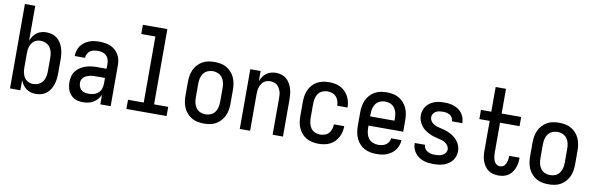

<svg xmlns="http://www.w3.org/2000/svg" viewBox="-50 -1187 5099 1646"><g transform="rotate(10 2500.0 -363.5)"><path d="M287 8Q265 8 243 2Q221 -4 203.5 -17Q186 -30 173 -48.5Q160 -67 152 -88V0H62V-735H152V-432Q160 -453 173 -471.5Q186 -490 203.5 -503Q221 -516 243 -522Q265 -528 287 -528Q312 -528 336 -521Q360 -514 379.5 -498.5Q399 -483 412 -462Q425 -441 432.5 -417.5Q440 -394 443 -369.5Q446 -345 446 -320V-200Q446 -175 443 -150.5Q440 -126 432.5 -102.5Q425 -79 412 -58Q399 -37 379.5 -21.5Q360 -6 336 1Q312 8 287 8ZM251 -72Q274 -72 296 -82Q318 -92 332 -111Q346 -130 351 -153.5Q356 -177 356 -200V-320Q356 -343 351 -366.5Q346 -390 332 -409Q318 -428 296 -438Q274 -448 251 -448Q236 -448 221 -444Q206 -440 193.5 -430.5Q181 -421 173 -408Q165 -395 160 -380.5Q155 -366 153.5 -350.5Q152 -335 152 -320V-200Q152 -185 153.5 -169.5Q155 -154 160 -139.5Q165 -125 173 -112Q181 -99 193.5 -89.5Q206 -80 221 -76Q236 -72 251 -72Z M697 8Q678 8 658 4.5Q638 1 621 -8.5Q604 -18 590.5 -33Q577 -48 569 -66Q561 -84 557.5 -103.5Q554 -123 554 -142Q554 -168 560.5 -193.5Q567 -219 583 -239.5Q599 -260 621 -274Q643 -288 667.5 -296Q692 -304 717.5 -307Q743 -310 769 -310H848V-355Q848 -375 841.5 -393.5Q835 -412 820.5 -425Q806 -438 787 -443Q768 -448 749 -448Q731 -448 713.5 -444.5Q696 -441 681.5 -431Q667 -421 658.5 -404.5Q650 -388 650 -370H560V-371Q560 -394 566.5 -416.5Q573 -439 586 -458Q599 -477 618 -491Q637 -505 658.5 -513.5Q680 -522 702.5 -525Q725 -528 749 -528Q773 -528 797 -524.5Q821 -521 843.5 -511.5Q866 -502 884.5 -486Q903 -470 915.5 -449Q928 -428 933 -404Q938 -380 938 -355V0H848V-83Q838 -62 822.5 -44Q807 -26 787 -14Q767 -2 744 3Q721 8 697 8ZM733 -72Q755 -72 777 -78Q799 -84 816 -99Q833 -114 840.5 -136Q848 -158 848 -180V-230H769Q755 -230 741 -229Q727 -228 713.5 -224.5Q700 -221 687.5 -215.5Q675 -210 664.5 -200.5Q654 -191 649 -178Q644 -165 644 -151Q644 -134 650.5 -118Q657 -102 669.5 -91Q682 -80 699 -76Q716 -72 733 -72Z M1075 0V-80H1212V-655H1089V-735H1302V-80H1425V0Z M1750 8Q1723 8 1696 3Q1669 -2 1645.5 -15.5Q1622 -29 1603.5 -49.5Q1585 -70 1574 -94.5Q1563 -119 1558.5 -146Q1554 -173 1554 -200V-320Q1554 -347 1558.5 -374Q1563 -401 1574 -425.5Q1585 -450 1603.5 -470.5Q1622 -491 1645.5 -504.5Q1669 -518 1696 -523Q1723 -528 1750 -528Q1777 -528 1804 -523Q1831 -518 1854.5 -504.5Q1878 -491 1896.5 -470.5Q1915 -450 1926 -425.5Q1937 -401 1941.5 -374Q1946 -347 1946 -320V-200Q1946 -173 1941.5 -146Q1937 -119 1926 -94.5Q1915 -70 1896.5 -49.5Q1878 -29 1854.5 -15.5Q1831 -2 1804 3Q1777 8 1750 8ZM1750 -72Q1774 -72 1796 -81.5Q1818 -91 1832 -110.5Q1846 -130 1851 -153Q1856 -176 1856 -200V-320Q1856 -344 1851 -367Q1846 -390 1832 -409.5Q1818 -429 1796 -438.5Q1774 -448 1750 -448Q1726 -448 1704 -438.5Q1682 -429 1668 -409.5Q1654 -390 1649 -367Q1644 -344 1644 -320V-200Q1644 -176 1649 -153Q1654 -130 1668 -110.5Q1682 -91 1704 -81.5Q1726 -72 1750 -72Z M2062 0V-520H2152V-432Q2160 -453 2172.5 -471.5Q2185 -490 2203 -503Q2221 -516 2242.5 -522Q2264 -528 2286 -528Q2310 -528 2334 -520.5Q2358 -513 2376 -497.5Q2394 -482 2406.5 -460.5Q2419 -439 2426 -416Q2433 -393 2435.5 -368.5Q2438 -344 2438 -320V0H2348V-320Q2348 -335 2346.5 -350.5Q2345 -366 2340 -380Q2335 -394 2327 -407.5Q2319 -421 2307 -430.5Q2295 -440 2280 -444Q2265 -448 2250 -448Q2235 -448 2220 -444Q2205 -440 2193 -430.5Q2181 -421 2173 -407.5Q2165 -394 2160 -380Q2155 -366 2153.5 -350.5Q2152 -335 2152 -320V0Z M2747 8Q2720 8 2693.5 2.5Q2667 -3 2643.5 -16Q2620 -29 2602 -49.5Q2584 -70 2573 -95Q2562 -120 2558 -146.5Q2554 -173 2554 -200V-320Q2554 -347 2558 -373.5Q2562 -400 2573 -425Q2584 -450 2602 -470.5Q2620 -491 2643.5 -504Q2667 -517 2693.5 -522.5Q2720 -528 2747 -528Q2773 -528 2798 -523.5Q2823 -519 2845.5 -508Q2868 -497 2886 -479Q2904 -461 2916 -439Q2928 -417 2934 -392.5Q2940 -368 2940 -342V-341H2850V-342Q2850 -362 2843.5 -382.5Q2837 -403 2823 -418.5Q2809 -434 2788.5 -441Q2768 -448 2747 -448Q2724 -448 2702 -438Q2680 -428 2667 -409Q2654 -390 2649 -366.5Q2644 -343 2644 -320V-200Q2644 -177 2649 -153.5Q2654 -130 2667 -111Q2680 -92 2702 -82Q2724 -72 2747 -72Q2768 -72 2788.5 -79Q2809 -86 2823 -101.5Q2837 -117 2843.5 -137.5Q2850 -158 2850 -178V-179H2940V-178Q2940 -152 2934 -127.5Q2928 -103 2916 -81Q2904 -59 2886 -41Q2868 -23 2845.5 -12Q2823 -1 2798 3.5Q2773 8 2747 8Z M3252 8Q3225 8 3198 3Q3171 -2 3147 -15Q3123 -28 3104.5 -48.5Q3086 -69 3074.5 -94Q3063 -119 3058.5 -146Q3054 -173 3054 -200V-320Q3054 -347 3058.5 -374Q3063 -401 3074 -425.5Q3085 -450 3103.5 -470.5Q3122 -491 3145.5 -504.5Q3169 -518 3196 -523Q3223 -528 3250 -528Q3277 -528 3304 -523Q3331 -518 3354.5 -504.5Q3378 -491 3396.5 -470.5Q3415 -450 3426 -425.5Q3437 -401 3441.5 -374Q3446 -347 3446 -320V-220H3144V-200Q3144 -176 3149.5 -152.5Q3155 -129 3169 -110Q3183 -91 3205.5 -81.5Q3228 -72 3252 -72Q3269 -72 3286.5 -75.5Q3304 -79 3319 -88.5Q3334 -98 3343.5 -113.5Q3353 -129 3354 -146H3444Q3443 -123 3435.5 -101Q3428 -79 3414.5 -60.5Q3401 -42 3382 -28.5Q3363 -15 3342 -6.5Q3321 2 3298 5Q3275 8 3252 8ZM3356 -300V-320Q3356 -344 3351 -367Q3346 -390 3332 -409.5Q3318 -429 3296 -438.5Q3274 -448 3250 -448Q3226 -448 3204 -438.5Q3182 -429 3168 -409.5Q3154 -390 3149 -367Q3144 -344 3144 -320V-300Z M3749 8Q3726 8 3703.5 5.5Q3681 3 3660 -4.5Q3639 -12 3620 -25Q3601 -38 3587.5 -56Q3574 -74 3567 -95.5Q3560 -117 3560 -140V-142H3650V-141Q3650 -124 3659.5 -109.5Q3669 -95 3683.5 -86.5Q3698 -78 3715 -75Q3732 -72 3749 -72Q3765 -72 3781.5 -74.5Q3798 -77 3813 -84.5Q3828 -92 3838 -105.5Q3848 -119 3848 -136Q3848 -153 3838.5 -167.5Q3829 -182 3815 -191.5Q3801 -201 3784.5 -206Q3768 -211 3751.5 -214.5Q3735 -218 3719 -222.5Q3703 -227 3687 -233.5Q3671 -240 3656.5 -248.5Q3642 -257 3628.5 -267.5Q3615 -278 3604.5 -291.5Q3594 -305 3586 -320Q3578 -335 3574 -351.5Q3570 -368 3570 -385Q3570 -406 3576.5 -427Q3583 -448 3596 -465.5Q3609 -483 3627 -495.5Q3645 -508 3665.5 -515.5Q3686 -523 3708 -525.5Q3730 -528 3751 -528Q3773 -528 3794.5 -525Q3816 -522 3836.5 -514.5Q3857 -507 3875 -494.5Q3893 -482 3906 -464Q3919 -446 3925.5 -425Q3932 -404 3932 -382V-380H3842V-381Q3842 -397 3834 -411Q3826 -425 3812.5 -433.5Q3799 -442 3783 -445Q3767 -448 3751 -448Q3736 -448 3720 -445.5Q3704 -443 3690.5 -435Q3677 -427 3668.5 -413.5Q3660 -400 3660 -385Q3660 -368 3669.5 -353Q3679 -338 3693 -328.5Q3707 -319 3723 -314Q3739 -309 3755.5 -305.5Q3772 -302 3788.5 -297.5Q3805 -293 3820.5 -286.5Q3836 -280 3851 -271.5Q3866 -263 3879 -252.5Q3892 -242 3903 -229Q3914 -216 3922 -201Q3930 -186 3934 -169.5Q3938 -153 3938 -136Q3938 -113 3930.5 -91.5Q3923 -70 3909.5 -53Q3896 -36 3877 -23.5Q3858 -11 3836.5 -4Q3815 3 3793 5.5Q3771 8 3749 8Z M4313 8Q4290 8 4267.5 2.5Q4245 -3 4226 -16.5Q4207 -30 4194 -49.5Q4181 -69 4173 -91Q4165 -113 4162.5 -136Q4160 -159 4160 -183V-440H4070V-520H4160V-735H4250V-520H4420V-440H4250V-183Q4250 -171 4251 -159Q4252 -147 4254 -135.5Q4256 -124 4260.5 -112.5Q4265 -101 4272.5 -92Q4280 -83 4290.5 -77.5Q4301 -72 4313 -72Q4324 -72 4334.5 -76Q4345 -80 4352 -88Q4359 -96 4364 -106Q4369 -116 4371.5 -126Q4374 -136 4375.5 -147Q4377 -158 4377 -169V-174H4466Q4466 -172 4466.5 -169.5Q4467 -167 4467 -164Q4467 -143 4463 -121.5Q4459 -100 4450.5 -79.5Q4442 -59 4428.5 -42Q4415 -25 4396.5 -13Q4378 -1 4356.5 3.5Q4335 8 4313 8Z M4750 8Q4723 8 4696 3Q4669 -2 4645.5 -15.5Q4622 -29 4603.5 -49.5Q4585 -70 4574 -94.5Q4563 -119 4558.5 -146Q4554 -173 4554 -200V-320Q4554 -347 4558.5 -374Q4563 -401 4574 -425.5Q4585 -450 4603.5 -470.5Q4622 -491 4645.5 -504.5Q4669 -518 4696 -523Q4723 -528 4750 -528Q4777 -528 4804 -523Q4831 -518 4854.5 -504.5Q4878 -491 4896.5 -470.5Q4915 -450 4926 -425.5Q4937 -401 4941.5 -374Q4946 -347 4946 -320V-200Q4946 -173 4941.5 -146Q4937 -119 4926 -94.5Q4915 -70 4896.5 -49.5Q4878 -29 4854.5 -15.5Q4831 -2 4804 3Q4777 8 4750 8ZM4750 -72Q4774 -72 4796 -81.5Q4818 -91 4832 -110.5Q4846 -130 4851 -153Q4856 -176 4856 -200V-320Q4856 -344 4851 -367Q4846 -390 4832 -409.5Q4818 -429 4796 -438.5Q4774 -448 4750 -448Q4726 -448 4704 -438.5Q4682 -429 4668 -409.5Q4654 -390 4649 -367Q4644 -344 4644 -320V-200Q4644 -176 4649 -153Q4654 -130 4668 -110.5Q4682 -91 4704 -81.5Q4726 -72 4750 -72Z"/></g></svg>

Font: Iosevka Term Medium
Style: Regular
Weight: 500
Monospace: yes
Designer: Belleve Invis
Foundry: Belleve Invis
Version: Version 26.3.1